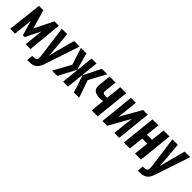

<svg xmlns="http://www.w3.org/2000/svg" viewBox="219 -1728 3039 3039"><g transform="rotate(45 1739.0 -208.0)"><path d="M25.9 0 91.3 -578.1H189.9L280.3 -260.3L437 -578.1H535.6L479.5 0H371.1L404.8 -318.8L280.3 -68.8H240.2L168 -318.4L134.3 0Z M567.9 161.6 573.7 58.1Q594.7 58.1 608.9 56.9Q623 55.7 635.7 53.2Q648.4 50.8 655.5 45.9Q662.6 41 668.2 33.9Q673.8 26.9 675.5 15.9Q677.2 4.9 677.2 -9Q677.2 -22.9 674.8 -42L603.5 -578.1H723.6L747.6 -312L760.3 -133.8L805.7 -311.5L877.4 -578.1H1002L808.1 2.4Q794.4 43.5 778.8 71Q763.2 98.6 744.4 116.7Q725.6 134.8 698.7 144.5Q671.9 154.3 641.8 158Q611.8 161.6 567.9 161.6Z M961.9 0 1123.5 -293 1030.8 -578.1H1153.8L1231.9 -300.8H1240.7L1270 -578.1H1380.9L1351.6 -300.8H1360.8L1499 -578.1H1621.6L1467.3 -293L1569.3 0H1451.2L1358.9 -281.2H1349.6L1320.3 0H1209.5L1238.8 -281.2H1229.5L1080.1 0Z M1851.1 0 1875 -229Q1833.5 -224.6 1807.6 -224.6Q1721.2 -224.6 1682.1 -258.3Q1649.9 -286.1 1649.4 -344.7Q1649.4 -356.9 1650.9 -370.6L1672.9 -578.1H1806.6L1785.2 -373.5Q1784.2 -366.2 1784.2 -359.9Q1784.2 -337.9 1793.9 -326.2Q1806.2 -311.5 1846.7 -310.5Q1860.8 -310.5 1883.8 -313L1911.6 -578.1H2045.4L1984.9 0Z M2089.8 0 2150.4 -578.1H2259.8L2223.1 -229L2422.4 -578.1H2526.9L2466.3 0H2356.9L2394 -350.6L2196.3 0Z M2571.3 0 2631.8 -578.1H2765.6L2741.2 -344.2H2856L2879.9 -578.1H3013.7L2953.1 0H2819.3L2845.7 -249H2731.4L2705.1 0Z M3043.5 161.6 3049.3 58.1Q3070.3 58.1 3084.5 56.9Q3098.6 55.7 3111.3 53.2Q3124 50.8 3131.1 45.9Q3138.2 41 3143.8 33.9Q3149.4 26.9 3151.1 15.9Q3152.8 4.9 3152.8 -9Q3152.8 -22.9 3150.4 -42L3079.1 -578.1H3199.2L3223.1 -312L3235.8 -133.8L3281.2 -311.5L3353 -578.1H3477.5L3283.7 2.4Q3270 43.5 3254.4 71Q3238.8 98.6 3220 116.7Q3201.2 134.8 3174.3 144.5Q3147.5 154.3 3117.4 158Q3087.4 161.6 3043.5 161.6Z"/></g></svg>

Font: Oswald
Style: Medium
Weight: 500
Designer: Vernon Adams
Foundry: Vernon Adams
Version: 3.0; ttfautohint (v0.94.23-7a4d-dirty) -l 8 -r 50 -G 150 -x 